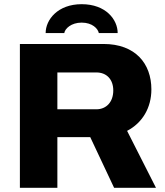

<svg xmlns="http://www.w3.org/2000/svg" viewBox="-20 -897 790 917"><path d="M198 -739H287C290 -760 320 -789 370 -789C421 -789 448 -760 452 -739H542C542 -803 486 -877 370 -877C256 -877 198 -803 198 -739ZM75 0H254V-242H411L525 0H725L587 -272C660 -310 703 -382 703 -470C703 -593 627 -687 474 -687H75ZM254 -375V-551H440C490 -551 521 -517 521 -465C521 -410 488 -375 440 -375Z"/></svg>

Font: Archivo ExtraBold
Style: Regular
Weight: 800
Designer: Hector Gatti
Foundry: Omnibus-Type
Version: Version 2.001